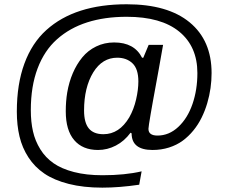

<svg xmlns="http://www.w3.org/2000/svg" viewBox="-20 -718 1045 891"><path d="M455.1 152.8Q367.2 152.8 299.1 135.5Q231 118.2 186 87.6Q141.1 57.1 112.1 12.5Q83 -32.2 70.6 -84.5Q58.1 -136.7 58.1 -200.2Q58.1 -327.6 93.3 -423.1Q128.4 -518.6 195.1 -578.6Q261.7 -638.7 355 -668.5Q448.2 -698.2 567.9 -698.2Q758.3 -698.2 860.1 -614.3Q961.9 -530.3 961.9 -378.9Q961.9 -344.2 957 -309.3Q952.1 -274.4 941.7 -239Q931.2 -203.6 915.5 -171.9Q899.9 -140.1 877.4 -112.5Q855 -85 827.6 -64.9Q800.3 -44.9 764.4 -33.4Q728.5 -22 688 -22Q590.8 -22 590.8 -99.1L585.9 -102.1Q557.1 -63 517.6 -42.5Q478 -22 435.1 -22Q363.3 -22 324.2 -67.9Q285.2 -113.8 285.2 -201.2Q285.2 -248.5 292 -289.1Q300.3 -337.4 317.9 -378.4Q335.4 -419.4 361.8 -451.7Q388.2 -483.9 426.3 -502.4Q464.4 -521 509.8 -521Q603.5 -521 639.2 -450.2H645L669.9 -509.8H736.8L716.8 -397Q711.4 -366.7 703.1 -322Q694.8 -277.3 689.7 -248.8Q684.6 -220.2 679.4 -190.2Q674.3 -160.2 671.6 -142.8Q668.9 -125.5 668.9 -120.1Q668.9 -88.9 710.9 -88.9Q764.6 -88.9 807.6 -129.2Q850.6 -169.4 873.3 -235.4Q896 -301.3 896 -378.9Q896 -502 812 -571Q728 -640.1 567.9 -640.1Q465.8 -640.1 384.8 -614.3Q303.7 -588.4 244.9 -536.1Q186 -483.9 154.5 -400.6Q123 -317.4 123 -207Q123 -152.3 133.1 -108.2Q143.1 -64 167 -25.4Q190.9 13.2 228.3 39.3Q265.6 65.4 323 80.3Q380.4 95.2 455.1 95.2Q560.5 95.2 637.2 77.1L626 139.2Q533.2 152.8 455.1 152.8ZM460 -95.2Q533.7 -95.2 580.1 -173.8Q601.1 -210.9 611.6 -256.6Q622.1 -302.2 622.1 -339.8Q622.1 -398.4 594.7 -424.3Q567.4 -450.2 523.9 -450.2Q455.1 -450.2 413.1 -382.8Q370.1 -312.5 370.1 -205.1Q370.1 -148.9 392.1 -122.1Q414.1 -95.2 460 -95.2Z"/></svg>

Font: Archivo
Style: Italic
Weight: 400
Italic angle: -10°
Designer: Hector Gatti
Foundry: Omnibus-Type
Version: Version 2.001